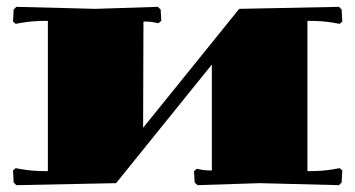

<svg xmlns="http://www.w3.org/2000/svg" viewBox="-20 -541 1040 562"><path d="M600.1 -42V-352.1L319.8 -4.9L27.8 1L20 -6.8L18.1 -42L25.9 -48.8L42 -45.9Q73.2 -40 120.1 -40V-480Q73.2 -480 42 -474.1L25.9 -471.2L18.1 -478L20 -513.2L27.8 -521L259.8 -515.1L441.9 -521L450.2 -513.2L452.1 -480L443.8 -473.1L428.2 -476.1Q418.5 -478 399.9 -478L398.9 -167L680.2 -515.1L972.2 -521L980 -513.2L981.9 -478L974.1 -471.2L958 -474.1Q926.8 -480 879.9 -480V-40Q926.8 -40 958 -45.9L974.1 -48.8L981.9 -42L980 -6.8L972.2 1L740.2 -4.9L558.1 1L549.8 -6.8L547.9 -40L556.2 -46.9L571.8 -43.9Q581.5 -42 600.1 -42Z"/></svg>

Font: Yokawerad
Style: Regular
Weight: 500
Designer: gluk
Foundry: gluk
Version: Version 0.79